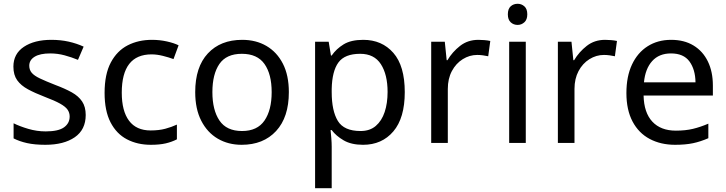

<svg xmlns="http://www.w3.org/2000/svg" viewBox="-20 -757 3847 1017"><path d="M434 -148Q434 -70 376 -30Q318 10 220 10Q164 10 123.5 1Q83 -8 52 -24V-104Q84 -88 129.5 -74.5Q175 -61 222 -61Q289 -61 319 -82.5Q349 -104 349 -140Q349 -160 338 -176Q327 -192 298.5 -208Q270 -224 217 -244Q165 -264 128 -284Q91 -304 71 -332Q51 -360 51 -404Q51 -472 106.5 -509Q162 -546 252 -546Q301 -546 343.5 -536.5Q386 -527 423 -510L393 -440Q359 -454 322 -464Q285 -474 246 -474Q192 -474 163.5 -456.5Q135 -439 135 -409Q135 -387 148 -371.5Q161 -356 191.5 -341.5Q222 -327 273 -307Q324 -288 360 -268Q396 -248 415 -219.5Q434 -191 434 -148Z M779 10Q708 10 652.5 -19Q597 -48 565.5 -109Q534 -170 534 -265Q534 -364 567 -426Q600 -488 656.5 -517Q713 -546 785 -546Q826 -546 864 -537.5Q902 -529 926 -517L899 -444Q875 -453 843 -461Q811 -469 783 -469Q625 -469 625 -266Q625 -169 663.5 -117.5Q702 -66 778 -66Q822 -66 855.5 -75Q889 -84 917 -97V-19Q890 -5 857.5 2.5Q825 10 779 10Z M1510 -269Q1510 -136 1442.5 -63Q1375 10 1260 10Q1189 10 1133.5 -22.5Q1078 -55 1046 -117.5Q1014 -180 1014 -269Q1014 -402 1081 -474Q1148 -546 1263 -546Q1336 -546 1391.5 -513.5Q1447 -481 1478.5 -419.5Q1510 -358 1510 -269ZM1105 -269Q1105 -174 1142.5 -118.5Q1180 -63 1262 -63Q1343 -63 1381 -118.5Q1419 -174 1419 -269Q1419 -364 1381 -418Q1343 -472 1261 -472Q1179 -472 1142 -418Q1105 -364 1105 -269Z M1904 -546Q2003 -546 2063.5 -477Q2124 -408 2124 -269Q2124 -132 2063.5 -61Q2003 10 1903 10Q1841 10 1800.5 -13.5Q1760 -37 1737 -68H1731Q1733 -51 1735 -25Q1737 1 1737 20V240H1649V-536H1721L1733 -463H1737Q1761 -498 1800 -522Q1839 -546 1904 -546ZM1888 -472Q1806 -472 1772.5 -426Q1739 -380 1737 -286V-269Q1737 -170 1769.5 -116.5Q1802 -63 1890 -63Q1939 -63 1970.5 -90Q2002 -117 2017.5 -163.5Q2033 -210 2033 -270Q2033 -362 1997.5 -417Q1962 -472 1888 -472Z M2514 -546Q2529 -546 2546.5 -544.5Q2564 -543 2577 -540L2566 -459Q2553 -462 2537.5 -464Q2522 -466 2508 -466Q2467 -466 2431 -443.5Q2395 -421 2373.5 -380.5Q2352 -340 2352 -286V0H2264V-536H2336L2346 -438H2350Q2376 -482 2417 -514Q2458 -546 2514 -546Z M2722 -737Q2742 -737 2757.5 -723.5Q2773 -710 2773 -681Q2773 -653 2757.5 -639Q2742 -625 2722 -625Q2700 -625 2685 -639Q2670 -653 2670 -681Q2670 -710 2685 -723.5Q2700 -737 2722 -737ZM2765 -536V0H2677V-536Z M3185 -546Q3200 -546 3217.5 -544.5Q3235 -543 3248 -540L3237 -459Q3224 -462 3208.5 -464Q3193 -466 3179 -466Q3138 -466 3102 -443.5Q3066 -421 3044.5 -380.5Q3023 -340 3023 -286V0H2935V-536H3007L3017 -438H3021Q3047 -482 3088 -514Q3129 -546 3185 -546Z M3535 -546Q3604 -546 3653.5 -516Q3703 -486 3729.5 -431.5Q3756 -377 3756 -304V-251H3389Q3391 -160 3435.5 -112.5Q3480 -65 3560 -65Q3611 -65 3650.5 -74.5Q3690 -84 3732 -102V-25Q3691 -7 3651 1.5Q3611 10 3556 10Q3480 10 3421.5 -21Q3363 -52 3330.5 -113.5Q3298 -175 3298 -264Q3298 -352 3327.5 -415Q3357 -478 3410.5 -512Q3464 -546 3535 -546ZM3534 -474Q3471 -474 3434.5 -433.5Q3398 -393 3391 -321H3664Q3663 -389 3632 -431.5Q3601 -474 3534 -474Z"/></svg>

Font: Noto Sans Tifinagh Adrar
Style: Regular
Weight: 400
Designer: JamraPatel
Foundry: JamraPatel LLC
Version: Version 2.006; ttfautohint (v1.8.4.7-5d5b)